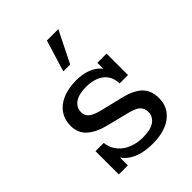

<svg xmlns="http://www.w3.org/2000/svg" viewBox="-184 -707 810 810"><g transform="rotate(-45 221.0 -302.0)"><path d="M249 10Q184 10 144.5 -14Q105 -38 90 -85L109 -92V0H55V-139H104Q108 -106 127.5 -83Q147 -60 176 -49Q205 -38 237 -38Q284 -38 307 -54.5Q330 -71 330 -99Q330 -119 316.5 -133Q303 -147 260 -157L164 -181Q113 -194 84.5 -220Q56 -246 56 -289Q56 -325 74.5 -352Q93 -379 127.5 -393.5Q162 -408 208 -408Q260 -408 295 -387Q330 -366 342 -324L324 -322V-397H379V-269H329Q328 -302 312 -322Q296 -342 271.5 -350.5Q247 -359 221 -359Q174 -359 151 -342.5Q128 -326 128 -298Q128 -277 143.5 -264.5Q159 -252 196 -243L292 -220Q347 -207 375 -181Q403 -155 403 -107Q403 -71 384 -44.5Q365 -18 330.5 -4Q296 10 249 10ZM197 -473 240 -614H308L238 -473Z"/></g></svg>

Font: Rokkitt SemiBold
Style: Regular
Weight: 400
Version: Version 3.103